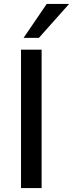

<svg xmlns="http://www.w3.org/2000/svg" viewBox="-20 -958 372 978"><path d="M87 0V-705H192V0ZM100 -765 218 -938H332L178 -765Z"/></svg>

Font: Nunito Sans 11pt SemiBold
Style: Regular
Weight: 600
Version: Version 3.101;gftools[0.9.27]